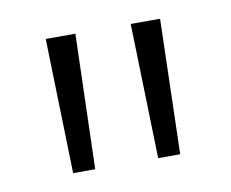

<svg xmlns="http://www.w3.org/2000/svg" viewBox="-42 -736 423 352"><g transform="rotate(-10 169.0 -559.5)"><path d="M68.8 -434.1 62 -685.1H117.2L109.9 -434.1ZM227.1 -434.1 220.2 -685.1H274.9L268.1 -434.1Z"/></g></svg>

Font: Fira Sans Compressed Light
Style: Regular
Weight: 300
Width: 1
Designer: Carrois Corporate & Edenspiekermann AG
Foundry: Carrois Corporate GbR & Edenspiekermann AG
Version: Version 4.203;PS 004.203;hotconv 1.0.88;makeotf.lib2.5.64775